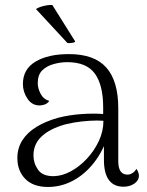

<svg xmlns="http://www.w3.org/2000/svg" viewBox="-20 -732 583 763"><path d="M123 -696Q130 -701 140.5 -704.5Q151 -708 164 -710.5Q177 -713 188 -712L279 -567Q277 -563 266 -561.5Q255 -560 248 -561ZM471 10Q432 10 412.5 -17Q393 -44 393 -97V-204L409 -194Q390 -132 353.5 -85.5Q317 -39 270 -14Q223 11 171 11Q112 11 80.5 -21Q49 -53 49 -104Q49 -143 68.5 -174Q88 -205 124.5 -227.5Q161 -250 211 -264Q254 -275 301.5 -278.5Q349 -282 390 -279V-305Q390 -394 357 -439.5Q324 -485 247 -485Q221 -485 193.5 -477.5Q166 -470 148 -452.5Q130 -435 130 -401Q130 -382 141 -360Q152 -338 176 -331Q168 -320 157 -316.5Q146 -313 137 -313Q107 -313 89 -340Q71 -367 71 -398Q71 -457 121 -487Q171 -517 254 -517Q355 -517 402.5 -463.5Q450 -410 450 -302V-91Q450 -38 487 -38Q496 -38 506 -44Q516 -50 522 -61Q527 -54 529.5 -47Q532 -40 532 -34Q532 -15 514 -2.5Q496 10 471 10ZM195 -32Q228 -33 262 -51.5Q296 -70 325 -101Q354 -132 372.5 -171Q391 -210 391 -252Q367 -254 335.5 -252Q304 -250 274 -245Q244 -240 221 -232Q170 -215 141.5 -186Q113 -157 113 -114Q113 -83 131.5 -57Q150 -31 195 -32Z"/></svg>

Font: Arima Thin Light
Style: Regular
Weight: 300
Version: Version 1.100